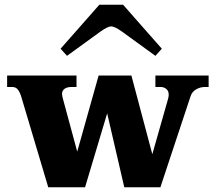

<svg xmlns="http://www.w3.org/2000/svg" viewBox="-20 -788 908 808"><path d="M262 -553 235 -583 398 -768H498L661 -583L634 -553L492 -656Q462 -677 448 -677Q434 -677 404 -656ZM858 -470V-422H843Q823 -422 805.5 -412Q788 -402 782 -383L655 0H503L431 -311L338 0H183L68 -386Q60 -407 52 -414.5Q44 -422 31 -422H10V-470H302V-422H281Q263 -422 252 -414.5Q241 -407 241 -392Q241 -389 243 -379L305 -150L395 -470H533L621 -139L687 -371Q690 -382 690 -389Q690 -406 679.5 -414Q669 -422 656 -422H634V-470Z"/></svg>

Font: Taviraj Black
Style: Regular
Weight: 900
Designer: Katatrad Team
Foundry: CadsonDemak
Version: Version 1.030